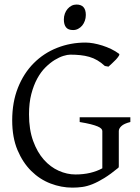

<svg xmlns="http://www.w3.org/2000/svg" viewBox="-20 -819 623 853"><path d="M508.8 -580.1Q512.2 -577.6 507.8 -570.6Q503.4 -563.5 495.4 -554.7Q487.3 -545.9 477.8 -537.4Q468.3 -528.8 461.9 -522.9L445.8 -525.9Q429.7 -541 412.6 -551Q395.5 -561 376.7 -566.4Q357.9 -571.8 336.9 -574Q315.9 -576.2 292 -576.2Q279.8 -576.2 261.5 -570.6Q243.2 -564.9 222.9 -552.5Q202.6 -540 182.1 -519.8Q161.6 -499.5 145.5 -470Q129.4 -440.4 119.1 -401.1Q108.9 -361.8 108.9 -311Q108.9 -243.2 127.2 -192.9Q145.5 -142.6 174.8 -109.6Q204.1 -76.7 241 -60.3Q277.8 -43.9 314.9 -43.9Q350.6 -43.9 380.6 -51Q410.6 -58.1 434.6 -71.3V-236.8Q434.6 -242.2 429.9 -247.3Q425.3 -252.4 413.8 -257.3Q402.3 -262.2 383.1 -267.1Q363.8 -272 334 -276.9V-297.9H559.1V-276.9Q531.2 -270 519.5 -259Q507.8 -248 507.8 -236.8V-78.1Q507.8 -78.1 507.3 -77.6Q506.8 -77.1 505.9 -76.7Q506.8 -76.2 507.8 -75.2Q471.7 -45.4 443.1 -27.8Q414.6 -10.3 390.6 -0.7Q366.7 8.8 345.2 11.7Q323.7 14.6 301.8 14.6Q252.4 14.6 204.6 -3.7Q156.7 -22 118.9 -59.3Q81.1 -96.7 57.6 -152.6Q34.2 -208.5 34.2 -284.2Q34.2 -365.2 59.8 -429.4Q85.4 -493.7 129.9 -538.3Q174.3 -583 233.6 -606.4Q293 -629.9 359.9 -629.9Q376 -629.9 395.3 -626.5Q414.6 -623 434.6 -616.7Q454.6 -610.4 473.9 -601.1Q493.2 -591.8 508.8 -580.1ZM361.3 -752.4Q361.3 -738.8 356.9 -726.6Q352.5 -714.4 345 -705.3Q337.4 -696.3 327.1 -690.9Q316.9 -685.5 304.7 -685.5Q282.7 -685.5 273.2 -697.8Q263.7 -710 263.7 -732.4Q263.7 -746.1 268.1 -758.3Q272.5 -770.5 280.3 -779.5Q288.1 -788.6 298.1 -793.7Q308.1 -798.8 319.8 -798.8Q361.3 -798.8 361.3 -752.4Z"/></svg>

Font: Gentium
Style: Regular
Weight: 400
Designer: J. Victor Gaultney
Version: Version 1.03; 2011; OFL 1.1 release